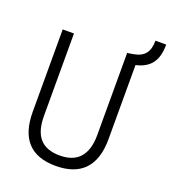

<svg xmlns="http://www.w3.org/2000/svg" viewBox="-146 -915 920 1033"><g transform="rotate(20 313.5 -398.5)"><path d="M291 9.8C434.1 9.8 509.8 -67.4 509.8 -222.7V-647C590.3 -665.5 627.4 -713.9 627.4 -807.1H565.9C565.9 -740.2 538.6 -708.5 478 -698.2L448.7 -693.4H445.3V-222.7C445.3 -108.4 393.6 -50.3 293 -50.3C187.5 -50.3 140.6 -108.4 140.6 -222.7V-693.4H76.2V-222.7C76.2 -67.4 147.9 9.8 291 9.8Z"/></g></svg>

Font: Cascadia Code Light
Style: Regular
Weight: 300
Monospace: yes
Designer: Aaron Bell
Foundry: Saja Typeworks
Version: Version 2404.023